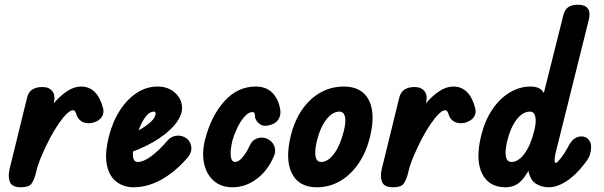

<svg xmlns="http://www.w3.org/2000/svg" viewBox="-20 -792 2553 812"><path d="M68 0Q32 0 22.5 -21Q13 -42 20 -75L94 -377Q100 -403 117 -413.5Q134 -424 159 -424Q188 -424 201.5 -406Q215 -388 208 -359L131 -57Q124 -30 113 -15Q102 0 68 0ZM131 -61 144 -264Q172 -313 202 -349Q232 -385 262.5 -405.5Q293 -426 323 -426Q392 -426 416 -334Q421 -314 410.5 -297.5Q400 -281 373 -273Q346 -267 327 -277.5Q308 -288 302 -312Q297 -326 289 -326Q278 -326 262 -310.5Q246 -295 227.5 -268Q209 -241 191 -207Q173 -173 157 -135.5Q141 -98 131 -61Z M544 0Q504 0 473.5 -22.5Q443 -45 432.5 -92Q422 -139 440 -213Q456 -277 487 -325Q518 -373 559 -399.5Q600 -426 646 -426Q692 -426 721 -399Q750 -372 750 -336Q750 -301 718 -263Q686 -225 628.5 -191.5Q571 -158 492 -134L505 -217Q534 -224 564.5 -240Q595 -256 616.5 -275.5Q638 -295 638 -312Q638 -316 636.5 -318Q635 -320 631 -320Q613 -320 597.5 -300.5Q582 -281 570 -251Q558 -221 550 -189Q540 -153 542.5 -130Q545 -107 563 -107Q586 -107 618 -130Q650 -153 689 -198Q703 -215 726.5 -218Q750 -221 770 -206Q786 -193 789 -171Q792 -149 775 -127Q720 -64 662 -32Q604 0 544 0Z M963 0Q916 0 885 -26.5Q854 -53 843.5 -98.5Q833 -144 847 -201Q873 -302 929 -364Q985 -426 1061 -426Q1106 -426 1132 -399.5Q1158 -373 1165 -329Q1169 -307 1159 -289.5Q1149 -272 1130 -266Q1097 -253 1077.5 -268Q1058 -283 1058 -304Q1058 -312 1055.5 -315Q1053 -318 1048 -318Q1030 -318 1012.5 -297Q995 -276 982 -248Q969 -220 963 -198Q953 -155 956 -131Q959 -107 975 -107Q989 -107 1006 -127Q1023 -147 1036 -176Q1046 -199 1066.5 -206.5Q1087 -214 1108 -206Q1131 -196 1139.5 -175.5Q1148 -155 1139 -133Q1114 -72 1066.5 -36Q1019 0 963 0Z M1320 0Q1244 0 1214.5 -58.5Q1185 -117 1210 -219Q1226 -283 1258.5 -329.5Q1291 -376 1336 -401Q1381 -426 1434 -426Q1510 -426 1539.5 -369.5Q1569 -313 1545 -214Q1529 -148 1496 -100Q1463 -52 1418 -26Q1373 0 1320 0ZM1338 -107Q1367 -107 1393 -142Q1419 -177 1434 -238Q1444 -276 1439 -298Q1434 -320 1416 -320Q1386 -320 1360 -286.5Q1334 -253 1320 -195Q1310 -154 1314.5 -130.5Q1319 -107 1338 -107Z M1642 0Q1606 0 1596.5 -21Q1587 -42 1594 -75L1668 -377Q1674 -403 1691 -413.5Q1708 -424 1733 -424Q1762 -424 1775.5 -406Q1789 -388 1782 -359L1705 -57Q1698 -30 1687 -15Q1676 0 1642 0ZM1705 -61 1718 -264Q1746 -313 1776 -349Q1806 -385 1836.5 -405.5Q1867 -426 1897 -426Q1966 -426 1990 -334Q1995 -314 1984.5 -297.5Q1974 -281 1947 -273Q1920 -267 1901 -277.5Q1882 -288 1876 -312Q1871 -326 1863 -326Q1852 -326 1836 -310.5Q1820 -295 1801.5 -268Q1783 -241 1765 -207Q1747 -173 1731 -135.5Q1715 -98 1705 -61Z M2301 0Q2270 0 2246 -15.5Q2222 -31 2214.5 -70Q2207 -109 2225 -179L2362 -726Q2368 -751 2383 -761.5Q2398 -772 2425 -772Q2454 -772 2466 -756Q2478 -740 2470 -708L2332 -154Q2328 -141 2326 -122Q2324 -103 2331 -103Q2336 -103 2352.5 -124Q2369 -145 2381 -168Q2392 -191 2406 -203Q2420 -215 2439 -215Q2458 -215 2469 -202Q2480 -189 2480 -170Q2480 -155 2475 -138.5Q2470 -122 2454 -102Q2415 -51 2375.5 -25.5Q2336 0 2301 0ZM2118 0Q2047 0 2018.5 -58.5Q1990 -117 2015 -219Q2031 -283 2062.5 -329.5Q2094 -376 2136 -401Q2178 -426 2224 -426Q2265 -426 2279.5 -399.5Q2294 -373 2289 -325.5Q2284 -278 2267 -214Q2250 -152 2230.5 -103.5Q2211 -55 2184.5 -27.5Q2158 0 2118 0ZM2143 -107Q2172 -107 2198 -142Q2224 -177 2239 -238Q2249 -276 2244 -298Q2239 -320 2221 -320Q2191 -320 2165 -286.5Q2139 -253 2125 -195Q2115 -154 2119.5 -130.5Q2124 -107 2143 -107Z"/></svg>

Font: Edu TAS Beginner
Style: Bold
Weight: 700
Version: Version 1.003